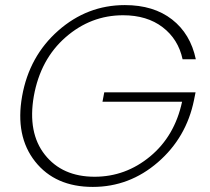

<svg xmlns="http://www.w3.org/2000/svg" viewBox="-20 -728 827 755"><path d="M471 -708Q584 -708 656.5 -651.5Q729 -595 750 -495H698Q681 -574 619.5 -621Q558 -668 464 -668Q337 -668 238 -581.5Q139 -495 113 -350Q88 -206 156.5 -119.5Q225 -33 352 -33Q474 -33 570.5 -113Q667 -193 696 -328H383L390 -365H749L743 -335Q713 -187 601 -90Q489 7 345 7Q197 7 118 -93Q39 -193 67 -350Q95 -507 209 -607.5Q323 -708 471 -708Z"/></svg>

Font: Poppins ExtraLight
Style: Italic
Weight: 275
Italic angle: -10°
Designer: Ninad Kale (Devanagari), Jonny Pinhorn (Latin)
Foundry: Indian Type Foundry
Version: Version 3.200;PS 1.000;hotconv 16.6.54;makeotf.lib2.5.65590